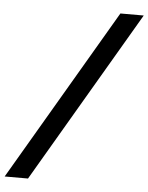

<svg xmlns="http://www.w3.org/2000/svg" viewBox="-108 -770 684 885"><g transform="rotate(5 234.0 -327.5)"><path d="M521 -725 55 70H-53L413 -725Z"/></g></svg>

Font: Work Sans Medium
Style: Italic
Weight: 500
Italic angle: -13°
Designer: Wei Huang
Foundry: Wei Huang
Version: Version 2.012; ttfautohint (v1.8.3)